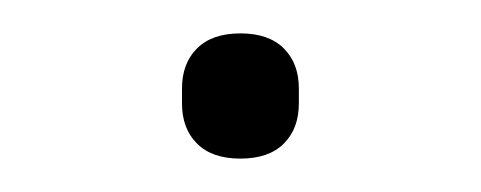

<svg xmlns="http://www.w3.org/2000/svg" viewBox="-20 -88 288 115"><path d="M124 7Q107 7 98 -2Q89 -11 89 -26V-35Q89 -50 98 -59Q107 -68 124 -68Q141 -68 150 -59Q159 -50 159 -35V-26Q159 -11 150 -2Q141 7 124 7Z"/></svg>

Font: IBM Plex Sans Devanagari ExtraLight
Style: Regular
Weight: 200
Designer: Mike Abbink, Paul van der Laan, Pieter van Rosmalen, Erin McLaughlin
Foundry: Bold Monday
Version: Version 1.1